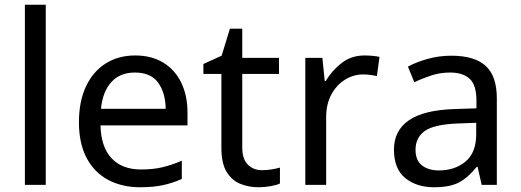

<svg xmlns="http://www.w3.org/2000/svg" viewBox="-20 -780 2197 810"><path d="M173 0H85V-760H173Z M550 -546Q619 -546 668.5 -516Q718 -486 744.5 -431.5Q771 -377 771 -304V-251H404Q406 -160 450.5 -112.5Q495 -65 575 -65Q626 -65 665.5 -74.5Q705 -84 747 -102V-25Q706 -7 666 1.5Q626 10 571 10Q495 10 436.5 -21Q378 -52 345.5 -113.5Q313 -175 313 -264Q313 -352 342.5 -415Q372 -478 425.5 -512Q479 -546 550 -546ZM549 -474Q486 -474 449.5 -433.5Q413 -393 406 -321H679Q678 -389 647 -431.5Q616 -474 549 -474Z M1086 -62Q1106 -62 1127 -65.5Q1148 -69 1161 -73V-6Q1147 1 1121 5.5Q1095 10 1071 10Q1029 10 993.5 -4.5Q958 -19 936 -55Q914 -91 914 -156V-468H838V-510L915 -545L950 -659H1002V-536H1157V-468H1002V-158Q1002 -109 1025.5 -85.5Q1049 -62 1086 -62Z M1518 -546Q1533 -546 1550.5 -544.5Q1568 -543 1581 -540L1570 -459Q1557 -462 1541.5 -464Q1526 -466 1512 -466Q1471 -466 1435 -443.5Q1399 -421 1377.5 -380.5Q1356 -340 1356 -286V0H1268V-536H1340L1350 -438H1354Q1380 -482 1421 -514Q1462 -546 1518 -546Z M1884 -545Q1982 -545 2029 -502Q2076 -459 2076 -365V0H2012L1995 -76H1991Q1956 -32 1917.5 -11Q1879 10 1811 10Q1738 10 1690 -28.5Q1642 -67 1642 -149Q1642 -229 1705 -272.5Q1768 -316 1899 -320L1990 -323V-355Q1990 -422 1961 -448Q1932 -474 1879 -474Q1837 -474 1799 -461.5Q1761 -449 1728 -433L1701 -499Q1736 -518 1784 -531.5Q1832 -545 1884 -545ZM1910 -259Q1810 -255 1771.5 -227Q1733 -199 1733 -148Q1733 -103 1760.5 -82Q1788 -61 1831 -61Q1899 -61 1944 -98.5Q1989 -136 1989 -214V-262Z"/></svg>

Font: Noto Sans Mayan Numerals
Style: Regular
Weight: 400
Designer: Monotype Design Team
Foundry: Monotype Imaging Inc.
Version: Version 2.001; ttfautohint (v1.8.4.7-5d5b)